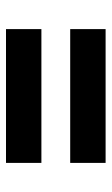

<svg xmlns="http://www.w3.org/2000/svg" viewBox="114 -660 372 640"><g transform="rotate(-90 300.0 -340.0)"><path d="M77 -388V-506H523V-388ZM77 -174V-292H523V-174Z"/></g></svg>

Font: Iosevka Curly Heavy Extended
Style: Regular
Weight: 900
Width: 7
Monospace: yes
Designer: Belleve Invis
Foundry: Belleve Invis
Version: Version 11.1.0; ttfautohint (v1.8.3)